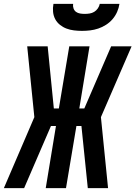

<svg xmlns="http://www.w3.org/2000/svg" viewBox="-46 -975 702 995"><path d="M-26 0 132 -368 95 -735H201L233 -413H259L313 -735H418L365 -413H391L530 -735H636L477 -368L514 0H409L376 -322H350L296 0H191L244 -322H218L79 0ZM379 -815Q358 -815 337.5 -817.5Q317 -820 298.5 -827Q280 -834 264.5 -846.5Q249 -859 240 -876Q231 -893 229 -913.5Q227 -934 231 -955H333Q331 -943 335 -931.5Q339 -920 348 -913.5Q357 -907 369 -905Q381 -903 393 -903Q406 -903 418.5 -905Q431 -907 442 -913.5Q453 -920 461 -931.5Q469 -943 471 -955H573Q570 -934 561 -913.5Q552 -893 537.5 -876Q523 -859 503.5 -846.5Q484 -834 463 -827Q442 -820 421 -817.5Q400 -815 379 -815Z"/></svg>

Font: Iosevka Curly SmBdExObl
Style: Regular
Weight: 600
Width: 7
Italic angle: -9°
Monospace: yes
Designer: Belleve Invis
Foundry: Belleve Invis
Version: Version 11.1.0; ttfautohint (v1.8.3)